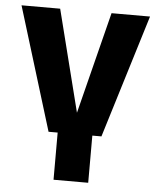

<svg xmlns="http://www.w3.org/2000/svg" viewBox="-52 -567 662 811"><g transform="rotate(5 279.0 -161.0)"><path d="M166.7 0 6.4 -522.2H170.3L279.2 -90.6L388.1 -522.2H551.3L390.9 0ZM205.3 200V-21H352.3V200Z"/></g></svg>

Font: TikTok Sans Light
Style: Regular
Weight: 300
Version: Version 4.000